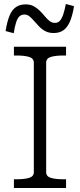

<svg xmlns="http://www.w3.org/2000/svg" viewBox="-20 -945 402 965"><path d="M150 -80V-630Q150 -652 126 -659Q102 -666 65 -666H50V-710H312V-666H297Q260 -666 236 -659Q212 -652 212 -630V-80Q212 -58 236 -51Q260 -44 297 -44H312V0H50V-44H65Q102 -44 126 -51Q150 -58 150 -80ZM250 -779Q225 -779 207.5 -788.5Q190 -798 176.5 -812Q163 -826 151.5 -839.5Q140 -853 128.5 -862.5Q117 -872 103 -872Q87 -872 77 -862Q67 -852 60.5 -831Q54 -810 49 -778L8 -789Q16 -838 28.5 -867.5Q41 -897 61 -910Q81 -923 109 -923Q133 -923 150 -913.5Q167 -904 180.5 -890.5Q194 -877 205.5 -863Q217 -849 229 -839.5Q241 -830 256 -830Q272 -830 281.5 -841Q291 -852 298 -873Q305 -894 311 -925L352 -914Q344 -864 330.5 -834.5Q317 -805 297.5 -792Q278 -779 250 -779Z"/></svg>

Font: Roboto Serif ExtraLight
Style: Regular
Weight: 250
Version: Version 1.007